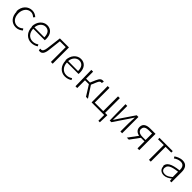

<svg xmlns="http://www.w3.org/2000/svg" viewBox="524 -2434 4528 4528"><g transform="rotate(45 2787.5 -170.0)"><path d="M57 -261C57 -80 164 25 305 25C373 25 431 -4 477 -44L448 -84C411 -51 362 -23 305 -23C190 -23 114 -117 114 -255C114 -393 196 -488 304 -488C355 -488 394 -464 427 -432L460 -472C422 -505 373 -537 300 -537C165 -537 47 -431 47 -249Z M565 -261C565 -82 678 25 817 25C895 25 946 0 989 -27L966 -70C925 -41 879 -22 820 -22C702 -22 623 -114 619 -246H1004C1006 -259 1007 -273 1007 -288C1007 -447 928 -540 796 -540C672 -540 556 -429 556 -252ZM616 -289C627 -413 706 -486 794 -486C888 -486 948 -419 948 -287Z M1069 17C1082 23 1093 26 1111 26C1179 26 1221 -31 1235 -151C1248 -261 1261 -370 1273 -480H1468V14H1527V-529H1225C1210 -406 1194 -284 1179 -161C1168 -70 1141 -29 1098 -29C1088 -29 1080 -31 1072 -33Z M1690 -261C1690 -82 1803 25 1942 25C2020 25 2071 0 2114 -27L2091 -70C2050 -41 2004 -22 1945 -22C1827 -22 1748 -114 1744 -246H2129C2131 -259 2132 -273 2132 -288C2132 -447 2053 -540 1921 -540C1797 -540 1681 -429 1681 -252ZM1741 -289C1752 -413 1831 -486 1919 -486C2013 -486 2073 -419 2073 -287Z M2283 10H2342V-249H2472L2635 11H2700L2515 -274L2569 -402C2599 -474 2622 -485 2650 -485C2658 -485 2660 -485 2667 -482L2679 -539C2672 -541 2660 -544 2649 -544C2599 -544 2561 -522 2520 -426L2463 -294H2334V-528H2274Z M2821 10H3241V204H3290L3297 -5V-40H3221V-532H3161V-39H2877V-531H2817Z M3425 10H3481L3716 -338C3737 -370 3770 -421 3791 -454H3796C3792 -381 3787 -308 3787 -247V15H3845V-528H3788L3552 -180C3530 -146 3496 -95 3474 -61H3468C3471 -133 3475 -206 3475 -264V-526H3416Z M3996 10H4063L4234 -222H4353V11H4412V-532H4238C4118 -532 4030 -492 4030 -379C4030 -289 4091 -241 4170 -225ZM4090 -376C4090 -449 4151 -479 4248 -479H4348V-263H4247C4149 -263 4087 -300 4087 -373Z M4545 -483H4736V11H4796V-482H4987V-531H4543Z M5082 -126C5082 -25 5152 24 5239 24C5308 24 5373 -13 5428 -57H5430L5436 13H5485V-331C5485 -451 5439 -543 5309 -543C5220 -543 5144 -500 5102 -471L5128 -428C5165 -456 5227 -489 5298 -489C5401 -489 5424 -405 5421 -324C5181 -296 5073 -238 5073 -117ZM5132 -120C5132 -203 5205 -252 5419 -276V-99C5354 -42 5301 -13 5240 -13C5179 -13 5128 -41 5128 -115Z"/></g></svg>

Font: GenEiGothic-pro-Light
Style: Regular
Weight: 300
Designer: Ryoko NISHIZUKA (kana & ideographs); Paul D. Hunt (Latin, Greek & Cyrillic); Wenlong ZHANG (bopomofo); Sandoll Communica
Foundry: Adobe Systems Incorporated; o_tamon
Version: Version 1.000.140830